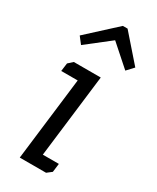

<svg xmlns="http://www.w3.org/2000/svg" viewBox="-176 -724 636 778"><g transform="rotate(30 142.0 -335.5)"><path d="M178 -671 284 -550 255 -519 158 -605 48 -519 24 -550 156 -671ZM36 -426 57 -445H183L136 -57H211L206 -17L184 0H61L108 -388H31Z"/></g></svg>

Font: Zilla Slab
Style: Italic
Weight: 400
Italic angle: -6°
Designer: Typotheque.com
Foundry: Typotheque type foundry
Version: Version 1.1; 2017; ttfautohint (v1.6)